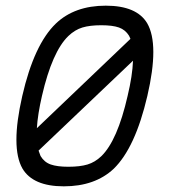

<svg xmlns="http://www.w3.org/2000/svg" viewBox="-20 -654 600 677"><path d="M353 -634Q462 -634 499 -572Q542 -498 499.5 -315.5Q457 -133 381 -59Q315 3 205 3Q96 3 59 -60Q17 -134 58.5 -315.5Q100 -497 177 -571Q243 -634 353 -634ZM337 -565Q297 -565 270.5 -557Q244 -549 221 -527Q164 -472 128 -316Q113 -251 110 -202L440 -517Q437 -524 435 -528Q422 -549 399.5 -557Q377 -565 337 -565ZM449 -440 116 -123Q120 -111 123 -104Q136 -82 159 -74Q182 -66 221 -66Q262 -66 288.5 -74Q315 -82 337 -103Q394 -158 430 -316Q447 -387 449 -440Z"/></svg>

Font: Brass Mono
Style: Italic
Weight: 400
Italic angle: -13°
Monospace: yes
Version: Version 1.100; ttfautohint (v1.8.3) -l 8 -r 50 -G 200 -x 14 